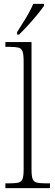

<svg xmlns="http://www.w3.org/2000/svg" viewBox="-20 -979 288 999"><path d="M8 0V-25H26Q60 -25 76 -29Q92 -33 97.5 -48.5Q103 -64 103 -98V-660Q103 -695 97.5 -711Q92 -727 77 -731Q62 -735 34 -735H8V-760H144V-98Q144 -64 149.5 -48.5Q155 -33 171.5 -29Q188 -25 221 -25H240V0ZM69 -812Q91 -846 115 -885.5Q139 -925 153 -959H209V-949Q198 -932 175 -904Q152 -876 126 -847.5Q100 -819 79 -799H69Z"/></svg>

Font: Noto Serif Tamil SemiCondensed ExtraLight
Style: Italic
Weight: 200
Width: 4
Italic angle: -12°
Designer: Indian Type Foundry, Tom Grace, and the Monotype Design Team
Foundry: Monotype Imaging Inc.
Version: Version 2.003; ttfautohint (v1.8.4.7-5d5b)